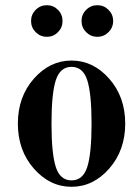

<svg xmlns="http://www.w3.org/2000/svg" viewBox="-20 -698 528 730"><path d="M311.8 -392.8Q295.4 -443.8 252 -443.8Q208.5 -443.8 192.1 -392.8Q175.8 -341.8 175.8 -228Q175.8 -114.3 192.1 -63.2Q208.5 -12.2 252 -12.2Q295.4 -12.2 311.8 -63.2Q328.1 -114.3 328.1 -228Q328.1 -341.8 311.8 -392.8ZM108.6 -398.7Q169.4 -467.8 252 -467.8Q334.5 -467.8 395.3 -398.7Q456.1 -329.6 456.1 -228Q456.1 -126.5 395.3 -57.1Q334.5 12.2 252 12.2Q169.4 12.2 108.6 -57.1Q47.9 -126.5 47.9 -228Q47.9 -329.6 108.6 -398.7ZM307.6 -660.6Q325.2 -678.2 350.1 -678.2Q375 -678.2 392.6 -660.6Q410.2 -643.1 410.2 -618.2Q410.2 -593.3 392.6 -575.7Q375 -558.1 350.1 -558.1Q325.2 -558.1 307.6 -575.7Q290 -593.3 290 -618.2Q290 -643.1 307.6 -660.6ZM115.7 -660.6Q133.3 -678.2 158.2 -678.2Q183.1 -678.2 200.4 -660.6Q217.8 -643.1 217.8 -618.2Q217.8 -593.3 200.4 -575.7Q183.1 -558.1 158.2 -558.1Q133.3 -558.1 115.7 -575.7Q98.1 -593.3 98.1 -618.2Q98.1 -643.1 115.7 -660.6Z"/></svg>

Font: Flanker Steampunk
Style: Bold
Weight: 700
Designer: Alexey Kryukov, Leonardo Di Lena
Foundry: Alexey Kryukov, Leonardo Di Lena
Version: 1.210